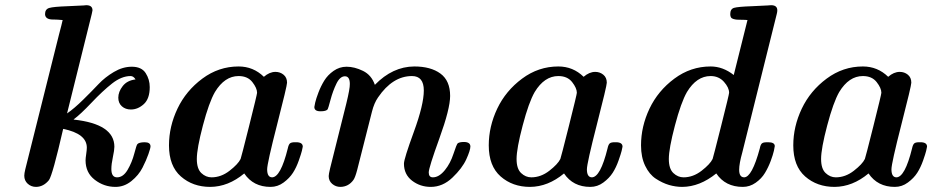

<svg xmlns="http://www.w3.org/2000/svg" viewBox="-20 -714 3617 745"><path d="M74.2 -32.2Q74.2 -41 78.1 -57.1L209 -580.1Q220.2 -622.1 223.1 -636.2Q201.2 -638.2 189.9 -638.2H186Q155.3 -638.2 154.8 -659.2Q154.8 -678.2 170.9 -683.1Q187 -688 242.2 -689.9Q280.3 -691.9 305.2 -692.9Q306.2 -692.9 309.6 -693.4Q313 -693.8 314.9 -693.8Q338.9 -693.8 338.9 -673.8L335.9 -659.2L240.2 -273.9Q268.1 -293 303 -327.4Q337.9 -361.8 362.5 -387.9Q387.2 -414.1 421.6 -434.6Q456.1 -455.1 491.2 -455.1Q529.3 -455.1 545.2 -430.4Q561 -405.8 561 -376Q561 -331.1 538.1 -310.1Q515.1 -289.1 487.8 -289.1Q466.8 -289.1 452.9 -301.5Q439 -314 439 -335Q439 -357.9 456.1 -379.9Q473.1 -401.9 505.9 -405.8Q498 -418.9 486.8 -418.9Q451.7 -418.9 414.8 -389.9Q377.9 -360.8 335 -315.4Q292 -270 266.1 -251V-250Q423.8 -232.9 423.8 -144.5Q423.8 -131.8 418 -104.5Q412.1 -77.1 412.1 -58.1Q412.1 -25.9 434.1 -25.9Q458 -25.9 475.1 -54.9Q492.2 -84 501 -117.9Q509.8 -151.9 513.2 -154.8Q519 -161.6 541 -162.1Q564 -162.1 564 -146Q564 -139.2 555.9 -116Q547.9 -92.8 533 -63.5Q518.1 -34.2 490 -11.5Q461.9 11.2 428.2 11.2Q383.3 11.2 347.7 -16.4Q312 -43.9 312 -91.8Q312 -99.6 314.5 -116.2Q316.9 -132.8 316.9 -141.1Q316.9 -195.3 225.1 -213.9Q184.1 -34.7 169.9 -15.1Q148.9 10.7 120.1 11.2Q101.1 11.2 87.6 -1Q74.2 -13.2 74.2 -32.2Z M635.7 -149.9Q635.7 -223.1 668.7 -292.5Q701.7 -361.8 765.1 -408.9Q828.6 -456.1 905.8 -456.1Q962.9 -456.1 1003.9 -416Q1025.9 -435.1 1048.8 -435.1Q1066.9 -435.1 1080.3 -424.1Q1093.8 -413.1 1093.8 -393.1Q1093.8 -380.9 1055.2 -230.5Q1016.6 -80.1 1016.6 -57.1Q1016.6 -26.4 1035.6 -25.9Q1068.8 -25.9 1096.7 -138.2Q1099.6 -152.3 1104.7 -157.2Q1109.9 -162.1 1124.5 -162.1H1128.9Q1154.8 -162.1 1154.8 -145Q1153.8 -139.2 1151.4 -128.7Q1148.9 -118.2 1139.4 -91.1Q1129.9 -64 1116.7 -43.5Q1103.5 -22.9 1080.6 -5.9Q1057.6 11.2 1029.8 11.2Q962.9 11.2 927.7 -41Q865.7 10.7 795.9 11.2Q728 11.2 681.9 -29.3Q635.7 -69.8 635.7 -149.9ZM743.7 -97.2Q743.7 -59.1 761.2 -42.5Q778.8 -25.9 800.8 -25.9Q837.9 -25.9 870.8 -51.5Q903.8 -77.1 913.6 -97.2Q915.5 -101.1 946.5 -224.6Q977.5 -348.1 977.5 -354Q977.5 -372.1 959.2 -395.5Q940.9 -418.9 905.8 -418.9Q851.6 -418.9 814 -356.9Q791 -316.9 767.3 -227.1Q743.7 -137.2 743.7 -97.2Z M1199.7 -298.8Q1199.7 -301.8 1203.1 -316.4Q1206.5 -331.1 1215.6 -355Q1224.6 -378.9 1238 -400.9Q1251.5 -422.9 1274.4 -439Q1297.4 -455.1 1324.7 -455.1Q1355.5 -455.1 1388.4 -439Q1421.4 -422.9 1434.6 -384.8Q1503.4 -455.6 1587.4 -456.1Q1651.4 -456.1 1689 -428.5Q1726.6 -400.9 1726.6 -341.8Q1726.6 -292 1685.1 -177.5Q1643.6 -63 1643.6 -44.9Q1643.6 -25.9 1659.7 -25.9Q1683.6 -25.9 1706.5 -54.2Q1727.5 -80.1 1739.5 -116.9Q1751.5 -153.8 1756.3 -158.2Q1764.2 -163.1 1779.8 -163.1Q1804.7 -163.1 1805.2 -146Q1805.2 -130.9 1789.3 -95.9Q1773.4 -61 1735.6 -24.9Q1697.8 11.2 1651.4 11.2Q1610.4 11.2 1578.9 -12.9Q1547.4 -37.1 1547.4 -79.1Q1547.4 -97.2 1585.9 -202.6Q1624.5 -308.1 1624.5 -362.8Q1624.5 -418.9 1578.6 -418.9Q1503.4 -418.9 1446.8 -335.9Q1431.6 -314 1423.3 -280.8Q1373.5 -84 1366 -54.9Q1358.4 -25.9 1351.6 -16.1Q1332.5 10.7 1300.8 11.2Q1282.7 11.2 1269 -0.5Q1255.4 -12.2 1255.4 -30.8Q1255.4 -37.6 1260.7 -60.1L1323.7 -312Q1337.9 -370.1 1337.4 -388.2Q1337.4 -418 1318.4 -418Q1299.3 -418 1285.4 -389.4Q1271.5 -360.8 1262.5 -326.9Q1253.4 -293 1251.5 -290Q1245.6 -282.2 1224.6 -282.2Q1224.1 -282.2 1223.1 -282.2Q1199.7 -282.2 1199.7 -298.8Z M1876.5 -149.9Q1876.5 -223.1 1909.4 -292.5Q1942.4 -361.8 2005.9 -408.9Q2069.3 -456.1 2146.5 -456.1Q2203.6 -456.1 2244.6 -416Q2266.6 -435.1 2289.6 -435.1Q2307.6 -435.1 2321 -424.1Q2334.5 -413.1 2334.5 -393.1Q2334.5 -380.9 2295.9 -230.5Q2257.3 -80.1 2257.3 -57.1Q2257.3 -26.4 2276.4 -25.9Q2309.6 -25.9 2337.4 -138.2Q2340.3 -152.3 2345.5 -157.2Q2350.6 -162.1 2365.2 -162.1H2369.6Q2395.5 -162.1 2395.5 -145Q2394.5 -139.2 2392.1 -128.7Q2389.6 -118.2 2380.1 -91.1Q2370.6 -64 2357.4 -43.5Q2344.2 -22.9 2321.3 -5.9Q2298.3 11.2 2270.5 11.2Q2203.6 11.2 2168.5 -41Q2106.4 10.7 2036.6 11.2Q1968.8 11.2 1922.6 -29.3Q1876.5 -69.8 1876.5 -149.9ZM1984.4 -97.2Q1984.4 -59.1 2002 -42.5Q2019.5 -25.9 2041.5 -25.9Q2078.6 -25.9 2111.6 -51.5Q2144.5 -77.1 2154.3 -97.2Q2156.2 -101.1 2187.3 -224.6Q2218.3 -348.1 2218.3 -354Q2218.3 -372.1 2200 -395.5Q2181.6 -418.9 2146.5 -418.9Q2092.3 -418.9 2054.7 -356.9Q2031.7 -316.9 2008.1 -227.1Q1984.4 -137.2 1984.4 -97.2Z M2467.3 -149.9Q2467.3 -223.1 2500.2 -292.5Q2533.2 -361.8 2596.7 -408.9Q2660.2 -456.1 2737.3 -456.1Q2785.2 -456.1 2827.1 -422.9L2880.4 -636.2Q2871.6 -637.2 2858.9 -637.2Q2846.2 -637.2 2839.8 -637.7Q2833.5 -638.2 2826.4 -640.1Q2819.3 -642.1 2816.4 -646.5Q2813.5 -650.9 2813.5 -659.2Q2813.5 -679.2 2828.4 -683.6Q2843.3 -688 2897.5 -689.9Q2935.5 -691.9 2959.5 -692.9Q2961.4 -692.9 2965.8 -693.4Q2970.2 -693.8 2972.2 -693.8Q2996.1 -693.8 2996.1 -673.8Q2996.1 -668 2994.1 -660.2L2860.4 -123Q2848.1 -79.1 2848.1 -55.2Q2848.1 -26.4 2867.2 -25.9Q2897.9 -25.9 2928.2 -138.2Q2931.2 -154.3 2937.3 -158.2Q2943.4 -162.1 2954.1 -162.1H2960.4Q2986.3 -162.1 2986.3 -147Q2986.3 -144 2982.9 -128.9Q2979.5 -113.8 2970.5 -89.4Q2961.4 -64.9 2948.2 -43Q2935.1 -21 2912.1 -4.9Q2889.2 11.2 2862.3 11.2Q2794.4 11.2 2759.3 -41Q2695.3 10.7 2627.4 11.2Q2601.6 11.2 2575.9 3.7Q2550.3 -3.9 2524.9 -20.5Q2499.5 -37.1 2483.4 -70.6Q2467.3 -104 2467.3 -149.9ZM2575.2 -97.2Q2575.2 -59.1 2592.8 -42.5Q2610.4 -25.9 2632.3 -25.9Q2669.4 -25.9 2702.4 -51.5Q2735.4 -77.1 2745.1 -97.2Q2747.1 -102.1 2778.1 -225.1Q2809.1 -348.1 2809.1 -354Q2809.1 -374 2789.1 -396.5Q2769 -418.9 2737.3 -418.9Q2683.1 -418.9 2645.5 -356.9Q2622.6 -316.9 2598.9 -227.1Q2575.2 -137.2 2575.2 -97.2Z M3058.1 -149.9Q3058.1 -223.1 3091.1 -292.5Q3124 -361.8 3187.5 -408.9Q3251 -456.1 3328.1 -456.1Q3385.3 -456.1 3426.3 -416Q3448.2 -435.1 3471.2 -435.1Q3489.3 -435.1 3502.7 -424.1Q3516.1 -413.1 3516.1 -393.1Q3516.1 -380.9 3477.5 -230.5Q3439 -80.1 3439 -57.1Q3439 -26.4 3458 -25.9Q3491.2 -25.9 3519 -138.2Q3522 -152.3 3527.1 -157.2Q3532.2 -162.1 3546.9 -162.1H3551.3Q3577.1 -162.1 3577.1 -145Q3576.2 -139.2 3573.7 -128.7Q3571.3 -118.2 3561.8 -91.1Q3552.2 -64 3539.1 -43.5Q3525.9 -22.9 3502.9 -5.9Q3480 11.2 3452.1 11.2Q3385.3 11.2 3350.1 -41Q3288.1 10.7 3218.3 11.2Q3150.4 11.2 3104.2 -29.3Q3058.1 -69.8 3058.1 -149.9ZM3166 -97.2Q3166 -59.1 3183.6 -42.5Q3201.2 -25.9 3223.1 -25.9Q3260.3 -25.9 3293.2 -51.5Q3326.2 -77.1 3335.9 -97.2Q3337.9 -101.1 3368.9 -224.6Q3399.9 -348.1 3399.9 -354Q3399.9 -372.1 3381.6 -395.5Q3363.3 -418.9 3328.1 -418.9Q3273.9 -418.9 3236.3 -356.9Q3213.4 -316.9 3189.7 -227.1Q3166 -137.2 3166 -97.2Z"/></svg>

Font: CMU Serif
Style: BoldItalic
Weight: 700
Italic angle: -14.04°
Version: Version 0.7.0